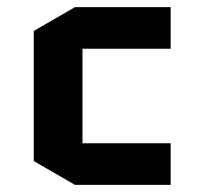

<svg xmlns="http://www.w3.org/2000/svg" viewBox="-20 -520 555 540"><path d="M212 -383V-117H460V0H191L75 -67V-433L191 -500H460V-383Z"/></svg>

Font: Quantico
Style: Bold
Weight: 700
Designer: Matt Desmond
Foundry: MADtype
Version: Version 2.002